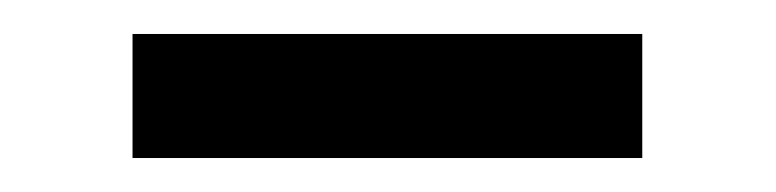

<svg xmlns="http://www.w3.org/2000/svg" viewBox="-20 -354 457 113"><path d="M58 -261V-334H358V-261Z"/></svg>

Font: Figtree Light
Style: Regular
Weight: 400
Version: Version 2.002